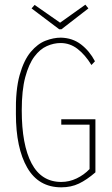

<svg xmlns="http://www.w3.org/2000/svg" viewBox="-20 -791 478 821"><path d="M242 10Q145 10 96.5 -74Q48 -158 48 -304Q46 -406 64 -470Q82 -534 111.5 -569Q141 -604 175 -617Q209 -630 240 -630Q290 -629 326.5 -601Q363 -573 386 -529L371 -513Q344 -557 311.5 -582Q279 -607 239 -607Q210 -607 180.5 -594Q151 -581 127 -549Q103 -517 88 -461Q73 -405 73 -319Q73 -172 115 -92.5Q157 -13 242 -13Q276 -13 307.5 -28Q339 -43 363 -68V-258H242V-281H388V-54Q351 -22 317.5 -6Q284 10 242 10ZM345 -771 358 -755 243 -666H233L115 -755L128 -770L237 -694Z"/></svg>

Font: Inconsolata SemiCondensed ExtraLight
Style: Regular
Weight: 200
Width: 4
Monospace: yes
Designer: Raph Levien, Cyreal, Brenton Simpson
Foundry: Raph Levien, Cyreal, Google
Version: Version 3.100; ttfautohint (v1.8.4.7-5d5b)